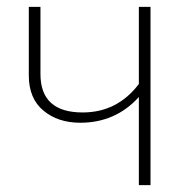

<svg xmlns="http://www.w3.org/2000/svg" viewBox="-20 -540 572 560"><path d="M419 -520V0H385V-257Q317 -182 214 -182Q149 -182 106.5 -217.5Q64 -253 64 -320V-520H98V-324Q98 -212 221 -212Q322 -212 385 -295V-520Z"/></svg>

Font: FiraSans
Style: Regular
Weight: 200
Designer: Carrois Corporate & Edenspiekermann AG
Foundry: Carrois Corporate GbR & Edenspiekermann AG
Version: Version 3.106;PS 003.106;hotconv 1.0.70;makeotf.lib2.5.58329